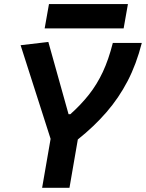

<svg xmlns="http://www.w3.org/2000/svg" viewBox="-20 -899 699 919"><path d="M181.6 0 222.2 -234.4 78.6 -682.6 211.4 -698.2 308.1 -352.5H316.9Q368.2 -398.4 406.2 -446.8Q444.3 -495.1 472.2 -554.7Q500 -614.3 520 -693.4H658.7Q632.8 -591.8 590.8 -511Q548.8 -430.2 489.7 -362.1Q430.7 -293.9 352.5 -231.4L312.5 0ZM193.8 -763.2 214.4 -879.4H592.3L571.8 -763.2Z"/></svg>

Font: Cascadia Code PL
Style: Bold Italic
Weight: 700
Italic angle: -10°
Monospace: yes
Designer: Aaron Bell
Foundry: Saja Typeworks
Version: Version 2404.023; ttfautohint (v1.8.4)